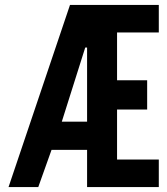

<svg xmlns="http://www.w3.org/2000/svg" viewBox="-20 -755 674 775"><path d="M14.5 0H134.5L188 -150H331.5V0H621V-111H452.5V-313H574V-431H452.5V-624H621V-735H262.5ZM229.5 -264 324 -563H331.5V-264Z"/></svg>

Font: League Gothic SemiExpanded
Style: Regular
Weight: 400
Width: 6
Designer: The League of Moveable Type
Version: Version 1.600; ttfautohint (v1.8.3)